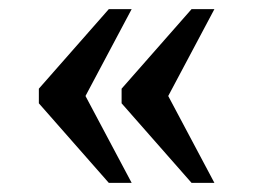

<svg xmlns="http://www.w3.org/2000/svg" viewBox="-20 -480 554 420"><path d="M399 -80 246 -254V-286L399 -460H449L348 -270L449 -80ZM218 -80 65 -254V-286L218 -460H268L167 -270L268 -80Z"/></svg>

Font: Noto Serif Ethiopic
Style: Regular
Weight: 400
Designer: Monotype Design Team
Foundry: Monotype Imaging Inc.
Version: Version 2.102